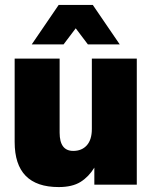

<svg xmlns="http://www.w3.org/2000/svg" viewBox="-20 -756 620 786"><path d="M220.2 9.8Q40 9.8 40 -174.8V-516.1H224.1V-212.9Q224.1 -138.2 279.8 -138.2Q314.9 -138.2 335.4 -161.1Q356 -184.1 356 -228V-516.1H540V0H366.2V-69.8Q343.3 -32.2 309.6 -11.2Q275.9 9.8 220.2 9.8ZM470.2 -574.2H339.8L290 -640.1L240.2 -574.2H109.9L220.2 -735.8H359.9Z"/></svg>

Font: Creato Display Black
Style: Regular
Weight: 900
Version: Version 1.000